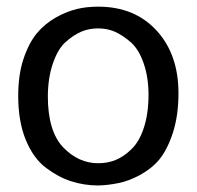

<svg xmlns="http://www.w3.org/2000/svg" viewBox="-20 -550 596 582"><path d="M277.8 -463.9Q249.5 -463.9 226.6 -454.1Q202.6 -443.8 178.7 -422.4Q155.3 -401.4 140.6 -358.4Q125.5 -314.9 125 -258.8Q125 -152.3 171.4 -103.5Q217.8 -55.2 277.8 -55.2Q306.2 -55.2 330.1 -64.9Q355.5 -75.2 378.4 -97.7Q402.3 -120.6 416 -162.6Q430.2 -206.1 430.2 -262.2Q430.2 -316.4 415 -359.4Q400.4 -400.9 376 -422.4Q351.1 -443.8 327.6 -454.1Q304.7 -463.9 277.8 -463.9ZM277.8 12.2Q235.4 12.2 195.8 -0.5Q157.2 -12.7 119.1 -41.5Q81.1 -70.3 58.1 -126Q35.2 -182.1 35.2 -258.8Q35.2 -322.8 50.8 -370.1Q66.9 -418.9 91.3 -448.7Q115.2 -477.5 149.4 -497.1Q181.6 -515.1 213.9 -522.9Q242.7 -529.8 277.8 -529.8Q387.7 -529.8 454.1 -458Q521 -385.7 521 -267.1Q521 -199.7 503.9 -147Q487.3 -96.2 462.4 -65.9Q439.5 -38.6 403.3 -19Q369.6 -1 339.4 4.9Q306.2 11.7 277.8 12.2Z"/></svg>

Font: Miedinger*
Style: Book
Weight: 400
Version: Version 001.000